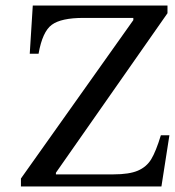

<svg xmlns="http://www.w3.org/2000/svg" viewBox="-20 -677 635 697"><path d="M595 -186 566 0H56V-29L464 -604V-612H283Q202 -612 168 -587Q134 -562 120 -482H88L99 -657H588V-629L183 -50V-44H392Q449 -44 480.5 -57.5Q512 -71 529 -99Q546 -127 564 -186Z"/></svg>

Font: myMathFont
Style: Regular
Weight: 400
Designer: Ross Mills, John Hudson & Paul Hanslow, Tiro Typeworks Ltd; with prior portions MicroPress Inc., and Coen Hoffman. Math 
Foundry: Tiro Typeworks Ltd
Version: Version 2.13 b171